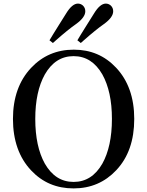

<svg xmlns="http://www.w3.org/2000/svg" viewBox="-20 -1029 817 1067"><path d="M389 18C484 18 563 -16 626 -83C693 -154 726 -249 726 -368C726 -487 692 -582 625 -653C562 -720 484 -753 390 -753C295 -753 216 -719 153 -652C86 -581 52 -486 52 -368C52 -249 86 -153 153 -82C216 -15 294 18 389 18ZM389 -18C321 -18 268 -52 229 -120C194 -183 176 -266 176 -368C176 -470 194 -552 229 -615C268 -683 321 -717 389 -717C457 -717 510 -683 549 -615C584 -552 602 -470 602 -368C602 -266 584 -183 549 -120C510 -52 457 -18 389 -18ZM274 -790C278 -793 284 -799 292 -806C335 -844 372 -874 402 -895C437 -920 454 -944 454 -966C454 -979 450 -989 441 -998C433 -1005 424 -1009 413 -1009C392 -1009 370 -991 348 -955C339 -940 325 -918 306 -888C283 -851 266 -824 255 -805ZM429 -790C433 -793 439 -799 447 -806C490 -844 527 -874 557 -895C592 -920 609 -944 609 -966C609 -979 605 -989 596 -998C588 -1005 579 -1009 568 -1009C547 -1009 525 -991 503 -955C494 -940 480 -918 461 -888C438 -851 421 -824 410 -805Z"/></svg>

Font: AllPunType SemiBold
Style: Regular
Weight: 600
Version: 1.0